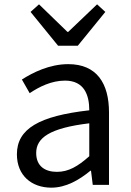

<svg xmlns="http://www.w3.org/2000/svg" viewBox="-20 -853 604 886"><path d="M217 13C284 13 345 -22 397 -65H400L408 0H483V-334C483 -468 427 -557 295 -557C208 -557 131 -518 81 -486L117 -423C160 -452 217 -481 280 -481C369 -481 392 -414 392 -344C161 -318 58 -259 58 -141C58 -43 126 13 217 13ZM243 -60C189 -60 147 -85 147 -147C147 -217 209 -262 392 -284V-132C339 -85 296 -60 243 -60ZM248 -642H339L466 -798L428 -833L295 -706H291L160 -833L121 -798Z"/></svg>

Font: Noto Sans JP Regular
Style: Regular
Weight: 400
Designer: Ryoko NISHIZUKA (kana & ideographs); Paul D. Hunt (Latin, Greek & Cyrillic); Wenlong ZHANG (bopomofo); Sandoll Communica
Foundry: Adobe Systems Incorporated
Version: Version 1.004;PS 1.004;hotconv 1.0.82;makeotf.lib2.5.63406